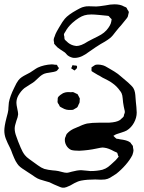

<svg xmlns="http://www.w3.org/2000/svg" viewBox="-23 -823 666 889"><path d="M502 -194Q502 -194 504 -192L510 -186Q514 -182 516 -181Q518 -180 524 -180Q530 -178 546 -176Q569 -172 579 -164Q582 -163 584 -158Q585 -156 588 -153Q591 -150 592 -147Q593 -145 593 -139Q595 -131 595 -126Q595 -120 590 -105Q579 -83 558.5 -59.5Q538 -36 515 -18Q497 -6 486.5 0Q476 6 463 8Q457 9 444 9Q427 9 418 8Q381 8 354 13Q338 16 321.5 25Q305 34 302 36Q294 40 284.5 43.5Q275 47 266 46Q264 46 259.5 44.5Q255 43 253 42Q248 40 227 31Q220 27 206 21Q197 18 183.5 14.5Q170 11 162 8Q150 4 138.5 -4Q127 -12 124 -14Q109 -24 107 -25Q102 -29 90.5 -36Q79 -43 70.5 -50Q62 -57 57 -65Q49 -76 42.5 -91.5Q36 -107 34 -112Q29 -127 24 -137Q11 -162 4 -180.5Q-3 -199 -3 -218Q-3 -239 7 -277L13 -300Q15 -308 15.5 -314Q16 -320 16 -324Q16 -332 18 -348Q23 -377 43 -417Q54 -441 62 -451Q69 -460 78 -466Q87 -472 98 -477.5Q109 -483 116 -487Q123 -491 133.5 -498.5Q144 -506 152 -510Q180 -523 216 -525Q223 -525 233 -523Q234 -523 235.5 -523.5Q237 -524 239 -523Q243 -521 245 -514Q250 -509 250 -508L249 -506Q246 -503 242 -497Q238 -493 232.5 -492Q227 -491 225 -490Q217 -488 204.5 -486.5Q192 -485 183 -482Q170 -477 157 -464.5Q144 -452 137 -446Q133 -442 113 -430Q93 -417 90 -415Q74 -402 62 -381Q53 -365 53 -347Q53 -338 57 -320Q61 -302 61 -294Q60 -281 53 -264Q45 -240 45 -228Q45 -211 52.5 -191.5Q60 -172 61 -168Q64 -161 72.5 -140Q81 -119 92 -105Q100 -95 113 -86Q126 -77 131 -73Q137 -69 152.5 -57.5Q168 -46 182 -41Q200 -36 222 -34Q226 -34 234 -33Q242 -32 247 -31Q253 -30 265 -26.5Q277 -23 286 -23Q291 -23 298 -25Q305 -27 309 -28Q335 -35 353 -35Q359 -35 375 -33Q389 -31 396 -31Q426 -31 451 -37Q467 -42 477.5 -50Q488 -58 508 -77Q513 -81 521 -91Q526 -96 526 -97Q527 -98 525.5 -99.5Q524 -101 524 -102Q523 -104 522 -108.5Q521 -113 520 -115Q518 -117 513 -119Q508 -121 506 -122Q479 -137 461 -139L452 -140Q446 -140 423 -135Q386 -127 344 -125Q318 -125 306 -129Q291 -136 283 -151.5Q275 -167 278 -184Q278 -185 281 -191Q283 -198 286 -203Q286 -203 294 -211Q307 -223 328 -231Q362 -247 380 -251Q403 -255 437 -255H482Q517 -257 532 -267L541 -275Q542 -276 545 -278.5Q548 -281 549 -283Q551 -285 551 -291Q552 -294 553.5 -297.5Q555 -301 555 -305Q555 -310 553 -316Q552 -322 550 -330Q548 -338 547 -348Q546 -354 545 -368Q544 -382 540 -391Q539 -394 536.5 -397.5Q534 -401 533 -402Q518 -424 496 -439Q488 -445 476.5 -451Q465 -457 461 -459Q452 -463 444.5 -468Q437 -473 430 -476L410 -488Q403 -492 402 -493Q400 -495 400.5 -500.5Q401 -506 401 -507L400 -510Q401 -511 402.5 -512Q404 -513 405 -514Q408 -516 411 -518Q414 -520 417 -522Q421 -524 431 -524Q441 -524 452 -521Q462 -519 486 -504Q490 -502 507 -491.5Q524 -481 537 -469L570 -441Q573 -438 581.5 -430Q590 -422 594 -416Q600 -406 602 -394.5Q604 -383 604.5 -371Q605 -359 606 -352Q607 -343 608.5 -327.5Q610 -312 610 -302Q610 -278 597.5 -255Q585 -232 564 -219Q555 -214 540 -209.5Q525 -205 517 -202Q509 -199 504 -195Q502 -195 502 -194ZM307 -506Q306 -507 310 -514Q310 -516 311 -518Q312 -520 313 -521Q315 -522 319 -520Q331 -520 333 -518Q334 -516 334 -513Q334 -510 333 -507Q323 -497 323 -497Q321 -497 318 -499Q315 -501 314 -502Q313 -503 310.5 -504Q308 -505 307 -506ZM256 -383Q258 -384 263.5 -388Q269 -392 273 -393Q285 -398 305 -396Q307 -396 310 -396.5Q313 -397 317 -396Q322 -394 325.5 -392Q329 -390 331 -389Q334 -389 336 -387Q337 -386 341 -378L346 -368Q347 -366 346.5 -364Q346 -362 346 -360Q346 -351 345 -347L340 -337Q338 -330 335 -327Q334 -325 331.5 -324Q329 -323 328 -322Q318 -316 316 -315Q313 -314 306 -314Q284 -312 266 -323Q256 -328 254 -330L249 -340Q248 -341 246 -344Q244 -347 244 -349Q243 -351 243.5 -354.5Q244 -358 244 -360Q244 -369 245 -371Q246 -375 256 -383ZM487 -647Q477 -639 463 -630.5Q449 -622 443 -619Q426 -609 389 -583Q372 -570 357 -563Q342 -556 326 -555H319Q314 -555 306 -558Q298 -561 294 -564Q290 -566 284.5 -572.5Q279 -579 276 -581Q269 -586 255.5 -594.5Q242 -603 235 -612L228 -620Q227 -622 227.5 -624Q228 -626 227 -628Q227 -630 226 -634.5Q225 -639 226 -641Q226 -646 230 -654Q233 -665 240 -677.5Q247 -690 250 -695Q268 -726 277 -736Q293 -755 333 -777Q335 -778 346 -784Q357 -790 368 -792Q375 -794 388 -794L423 -793Q433 -793 465 -798Q488 -803 507 -803Q535 -803 551 -793Q560 -790 563 -787L568 -777Q569 -776 571 -773Q573 -770 573 -768Q574 -767 573 -764Q572 -761 572 -760Q571 -758 570.5 -753.5Q570 -749 569 -747Q569 -745 563 -737Q562 -735 537 -705Q530 -698 514 -678Q498 -656 487 -647ZM434 -754Q412 -756 400 -756Q381 -756 368 -752Q344 -745 312 -717Q291 -698 280 -677Q279 -675 276.5 -671.5Q274 -668 273 -664Q273 -659 275 -653Q275 -645 276 -642Q277 -639 280.5 -636Q284 -633 285 -632Q299 -617 319 -612L331 -610Q352 -610 384 -631L407 -643Q432 -655 445.5 -663Q459 -671 470 -683Q489 -705 492 -722L494 -734Q494 -734 487 -741Q486 -742 484 -744.5Q482 -747 480 -749Q478 -750 474 -750L454 -752Q448 -752 434 -754Z"/></svg>

Font: Rubik-Burned
Style: Regular
Weight: 400
Designer: NaN (generative design), Hubert & Fischer (Rubik source font outlines)
Foundry: NaN, Hubert & Fischer
Version: Version 1.000